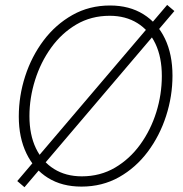

<svg xmlns="http://www.w3.org/2000/svg" viewBox="-20 -760 757 793"><path d="M316.4 10.7Q236.3 10.7 178.5 -25.1Q120.6 -61 89.1 -126.5Q57.6 -191.9 57.6 -278.8Q57.6 -363.8 84 -445.3Q110.4 -526.9 159.9 -592.8Q209.5 -658.7 279.1 -698Q348.6 -737.3 434.6 -737.3Q514.2 -737.3 572.3 -701.2Q630.4 -665 661.4 -600.1Q692.4 -535.2 692.4 -447.3Q692.4 -362.8 666 -281Q639.6 -199.2 590.3 -133.3Q541 -67.4 471.7 -28.3Q402.3 10.7 316.4 10.7ZM317.9 -31.7Q394 -31.7 455.1 -67.6Q516.1 -103.5 559.3 -163.3Q602.5 -223.1 625.5 -296.6Q648.4 -370.1 648.4 -445.8Q648.4 -523.4 622.1 -579.1Q595.7 -634.8 547.1 -664.8Q498.5 -694.8 433.1 -694.8Q356.4 -694.8 295.4 -658.9Q234.4 -623 191.2 -563Q147.9 -502.9 124.8 -429.2Q101.6 -355.5 101.6 -280.3Q101.6 -203.6 128.2 -147.9Q154.8 -92.3 203.4 -62Q252 -31.7 317.9 -31.7ZM81.1 13.2 51.3 -12.2 670.4 -739.7 700.2 -714.4Z"/></svg>

Font: Inter 28pt ExtraLight
Style: Italic
Weight: 250
Italic angle: -9.3988°
Designer: Rasmus Andersson
Foundry: rsms
Version: Version 4.001;git-66647c0bb